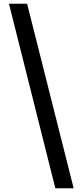

<svg xmlns="http://www.w3.org/2000/svg" viewBox="-20 -826 427 1027"><path d="M276 181H374L125 -806H28Z"/></svg>

Font: Noto Sans CJK TC
Style: Bold
Weight: 700
Designer: Ryoko NISHIZUKA 西塚涼子 (kana, bopomofo & ideographs); Paul D. Hunt (Latin, Greek & Cyrillic); Sandoll Communications 산돌커뮤니
Foundry: Adobe
Version: Version 2.004;hotconv 1.0.118;makeotfexe 2.5.65603